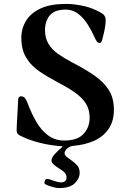

<svg xmlns="http://www.w3.org/2000/svg" viewBox="-20 -731 645 981"><path d="M65 -68Q65 -71 65.5 -79.5Q66 -88 66 -94L73 -223Q73 -231 77.5 -235Q82 -239 87 -239Q101 -239 109 -228Q117 -217 121 -204Q140 -153 165 -109.5Q190 -66 225.5 -39.5Q261 -13 308 -13Q376 -13 407 -47Q438 -81 438 -129Q438 -172 418.5 -202.5Q399 -233 362.5 -258.5Q326 -284 274 -311Q223 -338 181 -366.5Q139 -395 114 -436Q89 -477 89 -538Q89 -586 113.5 -625.5Q138 -665 188 -688Q238 -711 316 -711Q354 -711 395 -703Q436 -695 466 -681Q500 -666 510 -655.5Q520 -645 520 -628Q520 -622 519 -609.5Q518 -597 513 -572Q509 -554 503.5 -532.5Q498 -511 490 -511Q481 -511 475 -519Q469 -527 462 -543Q448 -575 427.5 -607Q407 -639 379.5 -660.5Q352 -682 316 -682Q259 -682 234.5 -652.5Q210 -623 210 -577Q210 -536 228 -506.5Q246 -477 277.5 -455Q309 -433 349 -412Q415 -378 462.5 -345Q510 -312 536 -271Q562 -230 562 -171Q562 -112 535 -72.5Q508 -33 461.5 -12Q415 9 356 14Q339 15 324.5 26.5Q310 38 310 52Q310 61 320 69.5Q330 78 342 86Q363 101 375 115Q387 129 387 152Q387 181 362 205.5Q337 230 281 230Q271 230 253 225.5Q235 221 221 215Q207 209 207 205Q207 183 223 183Q226 183 234 185.5Q242 188 249 191Q257 194 270.5 197.5Q284 201 289 201Q306 201 313 194Q320 187 320 177Q320 165 313.5 155Q307 145 286 132Q270 123 256.5 111.5Q243 100 243 90Q243 74 261.5 54.5Q280 35 299 19L297 16Q254 14 204.5 3.5Q155 -7 116 -23Q82 -37 73.5 -44Q65 -51 65 -68Z"/></svg>

Font: Monomakh
Style: Regular
Weight: 400
Version: Version 1.200; ttfautohint (v1.8.4.7-5d5b)